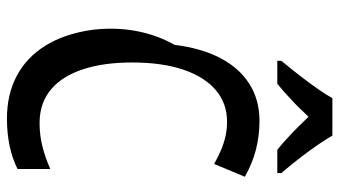

<svg xmlns="http://www.w3.org/2000/svg" viewBox="-234 -742 986 558"><g transform="rotate(90 259.0 -463.0)"><path d="M334 -629.9Q280.8 -629.9 242.2 -597.4Q203.6 -564.9 182.6 -503.2Q161.6 -441.4 161.6 -354Q161.6 -272.5 180.7 -213.4Q199.7 -154.3 235.4 -122.1Q276.4 -85 337.4 -85Q373 -85 406.5 -93.5Q439.9 -102.1 471.2 -116.2V-21Q441.4 -5.9 404.3 2Q367.2 9.8 324.7 9.8Q254.4 9.8 200.7 -18.6Q147 -46.9 112.8 -101.8Q78.6 -156.7 66.9 -236.3Q58.6 -302.7 69.8 -364.3Q81.1 -425.8 110.4 -477.5Q120.1 -555.7 148.9 -610.6Q177.7 -665.5 223.9 -694.8Q270 -724.1 331.1 -724.1Q374 -724.1 413.8 -714.1Q453.6 -704.1 493.7 -681.6L456.5 -592.3Q439.5 -602.1 419.7 -610.8Q399.9 -619.6 378.4 -624.8Q356.9 -629.9 334 -629.9ZM156.7 -775.9V-787.6Q180.7 -816.4 201.7 -843.8Q222.7 -871.1 239.3 -894.8Q255.9 -918.5 265.1 -936H374Q383.8 -918.9 399.4 -896Q415 -873 436 -845.5Q457 -817.9 482.9 -787.6V-775.9H415.5Q397.9 -790 387.9 -799.3Q377.9 -808.6 365.7 -819.8Q358.9 -826.2 347.2 -838.1Q335.4 -850.1 319.3 -866.7Q303.2 -849.6 292.7 -838.9Q282.2 -828.1 272.5 -819.3Q260.3 -807.6 247.3 -796.1Q234.4 -784.7 223.6 -775.9Z"/></g></svg>

Font: Open Sans
Style: Regular
Weight: 600
Width: 3
Foundry: Ascender Corporation
Version: Version 1.000